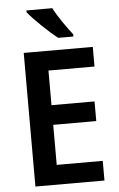

<svg xmlns="http://www.w3.org/2000/svg" viewBox="-62 -980 632 1022"><g transform="rotate(-5 254.5 -469.0)"><path d="M257 -938H119V-928C149 -890 230 -812 275 -778H356V-790C327 -826 280 -893 257 -938ZM454 0V-105H208V-319H438V-424H208V-609H454V-714H85V0Z"/></g></svg>

Font: Noto Sans Gurmukhi SemiCondensed SemiBold
Style: Regular
Weight: 600
Width: 4
Designer: Jelle Bosma - Monotype Design Team
Foundry: Monotype Imaging Inc.
Version: Version 2.004